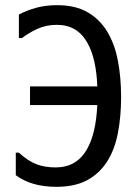

<svg xmlns="http://www.w3.org/2000/svg" viewBox="-20 -726 540 742"><path d="M53 -136Q88 -104 120.5 -91.5Q153 -79 195 -79Q276 -79 316 -149Q351 -210 356 -320H96V-392H356Q352 -500 318 -560Q279 -630 200 -630Q158 -630 124.5 -614.5Q91 -599 65 -579H53V-670Q84 -686 120 -696Q156 -706 201 -706Q271 -706 318 -679Q365 -652 394 -604.5Q423 -557 435.5 -492Q448 -427 448 -351Q448 -275 435.5 -211Q423 -147 393.5 -101Q364 -55 316.5 -29.5Q269 -4 198 -4Q101 -4 41 -49V-136Z"/></svg>

Font: D2Coding ligature
Style: Regular
Weight: 400
Monospace: yes
Designer: Yong-Rak Park; Jeong-Hwan Yoon; Sang-Min Lee;
Foundry: NHN Corporation
Version: Version 1.3.2; Build 20180524